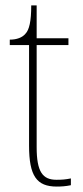

<svg xmlns="http://www.w3.org/2000/svg" viewBox="-20 -677 305 707"><path d="M189 10C205 10 222 9 241 5V-20C221 -16 208 -15 188 -15C137 -15 115 -44 115 -135V-511H232V-536H115V-657H95C95 -599 88 -567 73 -552C62 -539 42 -531 16 -531V-511H87V-141C87 -29 115 10 189 10Z"/></svg>

Font: Noto Serif Sinhala SemiCondensed Thin
Style: Regular
Weight: 100
Width: 4
Designer: Jelle Bosma - Monotype Design Team
Foundry: Monotype Imaging Inc.
Version: Version 2.007